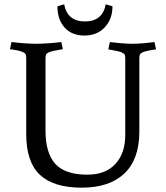

<svg xmlns="http://www.w3.org/2000/svg" viewBox="-20 -852 764 886"><path d="M558 -229V-581Q558 -594 555.5 -599.5Q553 -605 542 -610Q533 -614 518 -617Q503 -620 491.5 -622Q480 -624 480 -624L487 -658Q519 -654 545.5 -652Q572 -650 591 -650Q611 -650 636.5 -652Q662 -654 693 -658L700 -624Q700 -624 688.5 -622.5Q677 -621 663 -618Q649 -615 639 -611Q628 -606 625.5 -600Q623 -594 623 -582V-245Q623 -117 554 -51.5Q485 14 357 14Q228 14 164.5 -45Q101 -104 101 -233V-582Q101 -595 98.5 -601Q96 -607 85 -612Q76 -616 62 -619Q48 -622 37 -623.5Q26 -625 26 -625L33 -658Q65 -654 96 -652Q127 -650 146 -650Q166 -650 199 -652Q232 -654 263 -658L270 -625Q270 -625 258 -623Q246 -621 231 -618Q216 -615 206 -611Q195 -606 192.5 -600Q190 -594 190 -581V-249Q190 -146 235 -96Q280 -46 383 -46Q467 -46 512.5 -95.5Q558 -145 558 -229ZM499 -823Q499 -764 463.5 -726Q428 -688 370 -688Q311 -688 278 -725Q245 -762 245 -823L276 -832Q291 -753 372 -753Q453 -753 468 -832Z"/></svg>

Font: Buenard
Style: Regular
Weight: 400
Version: Version 2.000